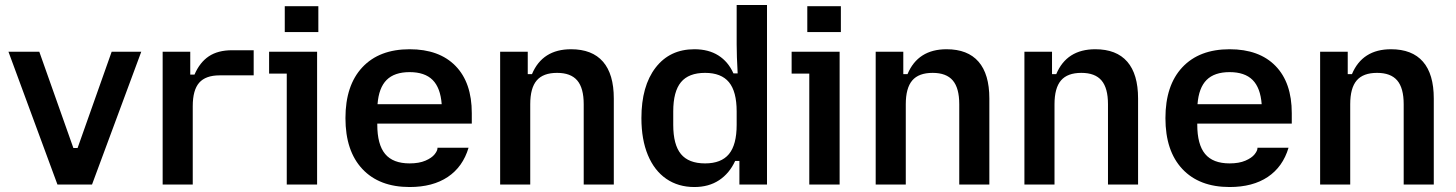

<svg xmlns="http://www.w3.org/2000/svg" viewBox="-20 -742 5853 772"><path d="M14 -534H138L275 -147H292L429 -534H548L350 0H211Z M634 -534H745V-442H762Q783 -491 819.5 -515.5Q856 -540 913 -540H1000V-439H863Q807 -439 781 -409.5Q755 -380 755 -315V0H634Z M1133 -446H1062V-534H1255V0H1133ZM1125 -717H1260V-613H1125Z M1369 -267Q1369 -399 1437 -471.5Q1505 -544 1627 -544Q1746 -544 1811.5 -477Q1877 -410 1877 -287V-245H1497V-241Q1497 -161 1528.5 -123Q1560 -85 1627 -85Q1665 -85 1690.5 -96Q1716 -107 1727.5 -121.5Q1739 -136 1739 -146V-148H1864Q1841 -71 1780.5 -30.5Q1720 10 1627 10Q1505 10 1437 -62.5Q1369 -135 1369 -267ZM1756 -323Q1751 -389 1719.5 -420.5Q1688 -452 1627 -452Q1566 -452 1534.5 -420.5Q1503 -389 1498 -323Z M1991 -534H2102V-444H2119Q2161 -544 2276 -544Q2361 -544 2404.5 -494Q2448 -444 2448 -346V0H2327V-323Q2327 -388 2301 -418.5Q2275 -449 2220 -449Q2164 -449 2138 -418.5Q2112 -388 2112 -323V0H1991Z M2559 -267Q2559 -396 2616 -470Q2673 -544 2772 -544Q2829 -544 2868.5 -519Q2908 -494 2929 -447H2946Q2942 -518 2942 -563V-722H3064V0H2953V-95H2936Q2913 -45 2871.5 -17.5Q2830 10 2772 10Q2707 10 2659 -23Q2611 -56 2585 -118.5Q2559 -181 2559 -267ZM2815 -85Q2880 -85 2911 -122.5Q2942 -160 2942 -240V-294Q2942 -374 2911 -411.5Q2880 -449 2815 -449Q2749 -449 2718 -411.5Q2687 -374 2687 -294V-240Q2687 -160 2718 -122.5Q2749 -85 2815 -85Z M3234 -446H3163V-534H3356V0H3234ZM3226 -717H3361V-613H3226Z M3501 -534H3612V-444H3629Q3671 -544 3786 -544Q3871 -544 3914.5 -494Q3958 -444 3958 -346V0H3837V-323Q3837 -388 3811 -418.5Q3785 -449 3730 -449Q3674 -449 3648 -418.5Q3622 -388 3622 -323V0H3501Z M4099 -534H4210V-444H4227Q4269 -544 4384 -544Q4469 -544 4512.5 -494Q4556 -444 4556 -346V0H4435V-323Q4435 -388 4409 -418.5Q4383 -449 4328 -449Q4272 -449 4246 -418.5Q4220 -388 4220 -323V0H4099Z M4666 -267Q4666 -399 4734 -471.5Q4802 -544 4924 -544Q5043 -544 5108.5 -477Q5174 -410 5174 -287V-245H4794V-241Q4794 -161 4825.5 -123Q4857 -85 4924 -85Q4962 -85 4987.5 -96Q5013 -107 5024.5 -121.5Q5036 -136 5036 -146V-148H5161Q5138 -71 5077.5 -30.5Q5017 10 4924 10Q4802 10 4734 -62.5Q4666 -135 4666 -267ZM5053 -323Q5048 -389 5016.5 -420.5Q4985 -452 4924 -452Q4863 -452 4831.5 -420.5Q4800 -389 4795 -323Z M5288 -534H5399V-444H5416Q5458 -544 5573 -544Q5658 -544 5701.5 -494Q5745 -444 5745 -346V0H5624V-323Q5624 -388 5598 -418.5Q5572 -449 5517 -449Q5461 -449 5435 -418.5Q5409 -388 5409 -323V0H5288Z"/></svg>

Font: Mozilla Text BETA SemiBold
Style: Regular
Weight: 600
Designer: Studio DRAMA
Foundry: Studio DRAMA
Version: Version 0.100